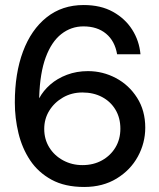

<svg xmlns="http://www.w3.org/2000/svg" viewBox="-20 -732 632 764"><path d="M315 12Q238 12 185 -17Q132 -46 100 -94Q68 -142 53.5 -202Q39 -262 39 -324Q39 -440 71.5 -527Q104 -614 165.5 -663Q227 -712 313 -712Q381 -712 429.5 -685Q478 -658 506 -614Q534 -570 539 -516H446Q437 -569 402 -598Q367 -627 312 -627Q263 -627 224 -596.5Q185 -566 162 -504Q139 -442 136 -346Q136 -345 136 -344Q136 -343 136 -341Q152 -371 180 -395.5Q208 -420 246.5 -434.5Q285 -449 330 -449Q389 -449 441 -421.5Q493 -394 525.5 -343Q558 -292 558 -224Q558 -163 528.5 -109Q499 -55 444 -21.5Q389 12 315 12ZM308 -75Q352 -75 386 -94Q420 -113 439.5 -145.5Q459 -178 459 -220Q459 -263 439.5 -295.5Q420 -328 386 -346Q352 -364 308 -364Q265 -364 230.5 -344Q196 -324 176 -291.5Q156 -259 156 -219Q156 -178 176 -145.5Q196 -113 231 -94Q266 -75 308 -75Z"/></svg>

Font: DM Sans 36pt Medium
Style: Regular
Weight: 500
Designer: Colophon Foundry, Jonny Pinhorn
Foundry: Colophon Foundry
Version: Version 4.004;gftools[0.9.30]